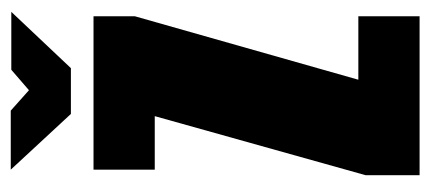

<svg xmlns="http://www.w3.org/2000/svg" viewBox="-236 -544 781 348"><g transform="rotate(-90 154.0 -370.5)"><path d="M10 0V-98L117 -480H20V-591H298V-516L183 -111H298V0ZM121 -632 20 -741H127L164 -708L201 -740H306L204 -632Z"/></g></svg>

Font: Alumni Sans Black
Style: Regular
Weight: 900
Designer: Robert E. Leuschke
Foundry: Robert E. Leuschke
Version: Version 1.018